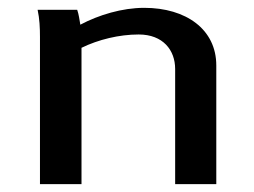

<svg xmlns="http://www.w3.org/2000/svg" viewBox="-20 -470 648 490"><path d="M76 -445C81 -422 82 -399 82 -376V0H188V-348C231 -369 284 -382 334 -382C396 -382 427 -342 427 -294V0H532V-303C532 -395 455 -450 348 -450C292 -450 232 -432 185 -407C183 -419 181 -434 177 -445Z"/></svg>

Font: KpMath
Style: SansBold
Weight: 700
Version: Version 0.66